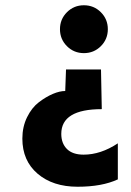

<svg xmlns="http://www.w3.org/2000/svg" viewBox="-20 -538 498 730"><path d="M428 144Q368 172 275 172Q181 172 123 122.5Q65 73 65 -11Q65 -56 83 -92.5Q101 -129 128 -149.5Q155 -170 181 -181Q207 -192 228 -192L231 -274H364L367 -123Q213 -123 213 -29Q213 7 234.5 28.5Q256 50 298 50Q363 50 428 7ZM363.5 -491.5Q390 -465 390 -427Q390 -389 363.5 -362.5Q337 -336 299 -336Q261 -336 234.5 -362.5Q208 -389 208 -427Q208 -465 234.5 -491.5Q261 -518 299 -518Q337 -518 363.5 -491.5Z"/></svg>

Font: Hind Guntur
Style: Bold
Weight: 700
Designer: Manushi Parikh, Hitesh Malaviya
Foundry: Indian Type Foundry
Version: Version 1.002;PS 1.0;hotconv 1.0.86;makeotf.lib2.5.63406; tt